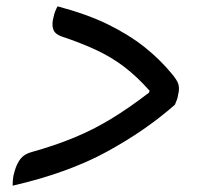

<svg xmlns="http://www.w3.org/2000/svg" viewBox="-20 -603 640 607"><path d="M533 -272Q440 -190 317 -123Q194 -56 20 -16Q20 -26 21 -37Q22 -48 26 -61Q33 -86 45 -101Q57 -116 79 -122Q154 -143 214.5 -168Q275 -193 331 -227Q387 -261 451 -310L453 -316Q413 -361 373 -391.5Q333 -422 285 -444.5Q237 -467 174 -488Q154 -495 148.5 -510Q143 -525 149 -548Q151 -558 154.5 -567Q158 -576 162 -583Q256 -558 322 -525.5Q388 -493 436.5 -454.5Q485 -416 523 -370Q540 -350 544 -336.5Q548 -323 543 -303Q542 -294 539 -287Q536 -280 533 -272Z"/></svg>

Font: Recursive Mn Csl St
Style: Italic
Weight: 400
Italic angle: -15°
Monospace: yes
Version: Version 1.079;hotconv 1.0.112;makeotfexe 2.5.65598; ttfautoh